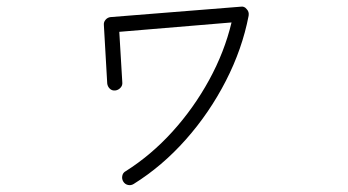

<svg xmlns="http://www.w3.org/2000/svg" viewBox="-20 -545 1040 573"><path d="M379 4Q371 9 362 7Q353 5 348 -3Q343 -11 345 -20.5Q347 -30 355 -34Q431 -82 494.5 -152Q558 -222 604 -306Q650 -390 671 -478L336 -450L345 -299Q346 -290 339.5 -283Q333 -276 324 -275Q314 -274 307.5 -280.5Q301 -287 300 -296L290 -470Q289 -479 295 -486Q301 -493 310 -494L698 -525Q709 -527 716 -518Q724 -510 722 -498Q703 -399 654 -303.5Q605 -208 534.5 -128.5Q464 -49 379 4Z"/></svg>

Font: Kurewa Gothic CJK TC Regular
Style: Regular
Weight: 400
Designer: Max Yao
Foundry: Max-Everyday
Version: Version 1.071; ttfautohint (v1.8.3)